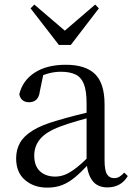

<svg xmlns="http://www.w3.org/2000/svg" viewBox="-20 -818 597 852"><path d="M189.7 14.6Q130.5 14.6 91.1 -19.1Q51.6 -52.8 51.6 -115.1Q51.6 -153.9 68.8 -184.3Q85.9 -214.6 125.4 -239Q164.9 -263.5 230.9 -282.3Q272.8 -294.9 318.8 -306.7Q364.8 -318.5 404.8 -327.7V-303.3Q364.8 -293.3 323.7 -281.5Q282.6 -269.7 248.6 -257Q185.3 -233.6 158.6 -201.7Q131.9 -169.7 131.9 -128.2Q131.9 -81.6 157.5 -58Q183.2 -34.4 225.1 -34.4Q247.6 -34.4 269.6 -43.3Q291.6 -52.2 319.7 -74.2Q347.7 -96.3 385.8 -134.4L394.5 -87.1H370.9Q339.7 -53.7 312.5 -31.1Q285.2 -8.4 256.1 3.1Q227 14.6 189.7 14.6ZM456.8 13.6Q412.1 13.6 389.8 -16.6Q367.5 -46.7 364.2 -99.7V-103.3V-359Q364.2 -415 352.1 -445.3Q339.9 -475.6 314.7 -487.6Q289.6 -499.6 250 -499.6Q221.3 -499.6 192.1 -491.4Q162.9 -483.2 129.7 -464.7L173.2 -491.9L156.8 -412.7Q153.2 -386 140.7 -375.2Q128.1 -364.3 109.4 -364.3Q73.2 -364.3 65.5 -399.7Q80.4 -461 134.1 -495.8Q187.8 -530.6 272.2 -530.6Q359.5 -530.6 401.8 -489.2Q444 -447.8 444 -354.6V-107.7Q444 -60.8 455.1 -44.2Q466.1 -27.5 486.4 -27.5Q499 -27.5 509 -33.2Q519 -38.8 531.4 -52.1L547.1 -36.7Q531.2 -10.7 508.6 1.4Q486 13.6 456.8 13.6ZM132.2 -797.8 295.1 -658.4H240.3L402.4 -797.8L418.7 -780.9L294.3 -618.7H241.1L115.7 -780.9Z"/></svg>

Font: Noto Serif HK ExtraLight
Style: Regular
Weight: 200
Designer: Ryoko NISHIZUKA 西塚涼子 (kana & ideographs); Frank Grießhammer (Latin, Greek & Cyrillic); Wenlong ZHANG 张文龙 (bopomofo); San
Foundry: Adobe
Version: Version 2.002-H1;hotconv 1.1.0;makeotfexe 2.6.0